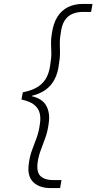

<svg xmlns="http://www.w3.org/2000/svg" viewBox="-20 -831 494 984"><path d="M240 133Q181 133 149.5 101.5Q118 70 128 5Q133 -32 144.5 -62.5Q156 -93 168 -125.5Q180 -158 185 -200Q189 -227 183.5 -250.5Q178 -274 157 -292.5Q136 -311 90 -321L97 -358Q148 -368 177 -388Q206 -408 220 -437Q234 -466 238 -503Q244 -538 243 -562.5Q242 -587 241.5 -610Q241 -633 246 -660Q253 -711 274 -744.5Q295 -778 328.5 -794.5Q362 -811 406 -811H454L447 -770H405Q376 -770 351.5 -760Q327 -750 311.5 -726Q296 -702 291 -659Q286 -632 286.5 -609Q287 -586 287.5 -561Q288 -536 282 -502Q277 -458 260 -425Q243 -392 214 -371Q185 -350 143 -340V-338Q198 -325 217.5 -288.5Q237 -252 230 -202Q225 -160 213 -126.5Q201 -93 189.5 -63Q178 -33 173 0Q166 52 188 72Q210 92 253 92H295L288 133Z"/></svg>

Font: DM Sans 12pt ExtraLight
Style: Italic
Weight: 250
Italic angle: -10°
Version: Version 4.004;gftools[0.9.30]